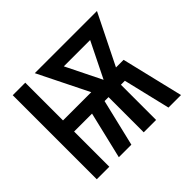

<svg xmlns="http://www.w3.org/2000/svg" viewBox="-128 -693 856 856"><g transform="rotate(-45 300.0 -265.0)"><path d="M40 0V-530H119V-292H297L179 -530H571L453 -292H501L571 0H492L439 -222H414V0H336V-222H311L258 0H179L232 -222H119V0ZM375 -292 458 -460H292Z"/></g></svg>

Font: Iosevka Mono
Style: Regular
Weight: 400
Designer: Belleve Invis
Foundry: Belleve Invis
Version: Version 11.1.1